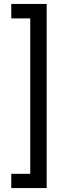

<svg xmlns="http://www.w3.org/2000/svg" viewBox="-20 -835 304 971"><path d="M216 -815V116H37V44H133V-742H37V-815Z"/></svg>

Font: Fira Sans Extra Condensed
Style: Regular
Weight: 400
Width: 1
Designer: Carrois Corporate & Edenspiekermann AG
Foundry: Carrois Corporate GbR & Edenspiekermann AG
Version: Version 4.203